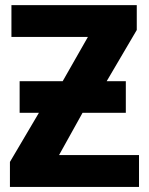

<svg xmlns="http://www.w3.org/2000/svg" viewBox="-20 -734 585 754"><path d="M57.1 -291H132.8L19 -98.1V0H525.9V-125H211.9L304.2 -291H474.1V-415H398.9L517.1 -616.2V-713.9H24.9V-588.9H325.2L226.1 -415H57.1Z"/></svg>

Font: Avrile Sans
Style: Bold
Weight: 700
Designer: Monotype Design Team, Google (font), Stefan Peev (BGR Cyrillic), Cristiano Sobral (main changes)
Foundry: The Avrile Sans Project Authors
Version: Version 3.110